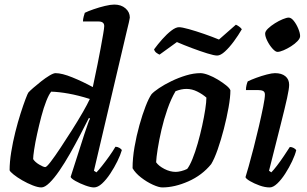

<svg xmlns="http://www.w3.org/2000/svg" viewBox="-20 -820 1345 840"><path d="M161 0Q146 0 123 -9Q100 -18 77.5 -31Q55 -44 39.5 -56.5Q24 -69 22 -75Q22 -111 29 -154.5Q36 -198 47 -242Q58 -286 70 -323.5Q82 -361 91.5 -386Q101 -411 104 -415Q110 -422 125.5 -435.5Q141 -449 160 -464Q179 -479 196.5 -489.5Q214 -500 223 -500Q251 -500 296.5 -481.5Q342 -463 386 -439Q388 -450 394 -477.5Q400 -505 407 -540Q414 -575 420.5 -610Q427 -645 431.5 -671.5Q436 -698 436 -706Q436 -726 411 -726H343Q343 -736 346 -747Q349 -758 351 -764Q365 -771 389.5 -779.5Q414 -788 439 -794Q464 -800 480 -800Q510 -800 529 -783.5Q548 -767 548 -743Q548 -740 544 -722.5Q540 -705 534 -681L391 -73L402 -66Q411 -75 426.5 -94.5Q442 -114 458 -136.5Q474 -159 485 -178Q494 -178 502.5 -173Q511 -168 513 -163Q507 -142 493.5 -114.5Q480 -87 462.5 -60.5Q445 -34 426.5 -17Q408 0 391 0Q377 0 353.5 -8.5Q330 -17 310.5 -28Q291 -39 289 -46L349 -233Q357 -256 363.5 -275.5Q370 -295 374 -301L369 -304Q352 -270 330.5 -229Q309 -188 286 -147.5Q263 -107 240 -73.5Q217 -40 196.5 -20Q176 0 161 0ZM178 -89Q184 -89 202 -112.5Q220 -136 244.5 -173Q269 -210 295 -251Q321 -292 342 -328.5Q363 -365 373 -387Q322 -403 280 -410.5Q238 -418 204 -419Q194 -407 182.5 -378Q171 -349 161 -311Q151 -273 142.5 -234.5Q134 -196 129.5 -166Q125 -136 125 -124Q133 -111 151.5 -100Q170 -89 178 -89Z M690 0Q675 0 648.5 -12Q622 -24 597 -43.5Q572 -63 560 -84Q560 -128 568.5 -177Q577 -226 590 -272.5Q603 -319 617 -355Q631 -391 643 -408Q653 -419 676 -434.5Q699 -450 730 -465Q761 -480 794 -490Q827 -500 857 -500Q871 -500 892 -492Q913 -484 933.5 -471.5Q954 -459 969.5 -446.5Q985 -434 988 -425Q988 -395 980 -350Q972 -305 959.5 -256.5Q947 -208 932.5 -166.5Q918 -125 904 -102Q864 -53 804 -26.5Q744 0 690 0ZM749 -68Q759 -68 773 -71.5Q787 -75 799 -81Q810 -95 822 -124.5Q834 -154 845 -192.5Q856 -231 864.5 -270Q873 -309 878 -341.5Q883 -374 883 -393Q866 -408 843 -419.5Q820 -431 796 -431Q784 -431 772.5 -428.5Q761 -426 748 -421Q728 -387 712.5 -342.5Q697 -298 686.5 -252.5Q676 -207 670 -169Q664 -131 663 -110Q674 -94 699 -81Q724 -68 749 -68ZM930 -577Q917 -577 886.5 -586.5Q856 -596 820 -609.5Q784 -623 754 -636L678 -581Q673 -583 665 -588.5Q657 -594 654 -604Q670 -626 690 -648.5Q710 -671 729.5 -686Q749 -701 763 -701Q776 -701 806.5 -692.5Q837 -684 873 -671.5Q909 -659 938 -647L1012 -712Q1019 -709 1026.5 -703.5Q1034 -698 1038 -692Q1023 -666 1003.5 -639.5Q984 -613 964.5 -595Q945 -577 930 -577Z M1160 0Q1139 0 1115.5 -8.5Q1092 -17 1074 -27.5Q1056 -38 1054 -45Q1058 -57 1068 -92.5Q1078 -128 1090 -174.5Q1102 -221 1113 -268.5Q1124 -316 1131.5 -353.5Q1139 -391 1139 -406Q1139 -418 1131 -422Q1123 -426 1109 -426H1056Q1056 -437 1058.5 -447.5Q1061 -458 1064 -464Q1078 -471 1101 -479.5Q1124 -488 1147 -494Q1170 -500 1183 -500Q1212 -500 1228.5 -486.5Q1245 -473 1245 -449Q1245 -432 1236 -391Q1227 -350 1207.5 -273Q1188 -196 1157 -73L1167 -66Q1177 -76 1192 -95.5Q1207 -115 1222 -137.5Q1237 -160 1248 -177Q1257 -177 1265 -172.5Q1273 -168 1276 -163Q1271 -142 1258 -114.5Q1245 -87 1228 -60.5Q1211 -34 1193 -17Q1175 0 1160 0ZM1194 -593Q1185 -593 1172 -607.5Q1159 -622 1149.5 -641Q1140 -660 1140 -673Q1140 -683 1152.5 -695Q1165 -707 1182.5 -718Q1200 -729 1217 -736Q1234 -743 1243 -743Q1254 -743 1265.5 -728.5Q1277 -714 1285 -694.5Q1293 -675 1293 -662Q1293 -652 1281.5 -640Q1270 -628 1253.5 -617.5Q1237 -607 1220.5 -600Q1204 -593 1194 -593Z"/></svg>

Font: Texturina SemiBold
Style: Italic
Weight: 600
Italic angle: -11°
Designer: Guillermo Torres Carreño
Foundry: Omnibus-Type
Version: Version 1.002; ttfautohint (v1.8.3)